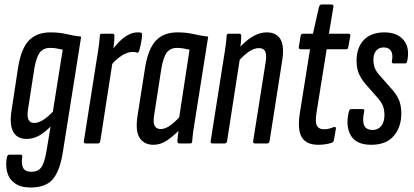

<svg xmlns="http://www.w3.org/2000/svg" viewBox="-20 -638 1840 854"><path d="M205 -494Q244 -494 275 -486.5Q306 -479 341 -475L260 36Q247 121 215.5 158.5Q184 196 116 196Q71 196 45 176.5Q19 157 11.5 126Q4 95 11 60Q14 50 21 50H71Q81 50 79 60Q74 92 83 109Q92 126 120 126Q149 126 163.5 106.5Q178 87 187 32L205 -75Q178 -48 152.5 -34Q127 -20 99 -20Q55 -20 38 -53.5Q21 -87 32 -151L61 -341Q75 -424 109.5 -459Q144 -494 205 -494ZM132 -91Q167 -91 215 -141L259 -417Q246 -420 232 -422.5Q218 -425 202 -425Q174 -425 158 -405.5Q142 -386 133 -335L105 -154Q94 -91 132 -91Z M361 0Q351 0 353 -10L409 -366Q416 -407 419.5 -434Q423 -461 424 -478Q424 -488 433 -488H481Q489 -488 489 -478Q489 -458 485.5 -431Q482 -404 480 -388L483 -378L426 -10Q424 0 416 0ZM473 -347 480 -417Q494 -436 511.5 -453.5Q529 -471 549.5 -482.5Q570 -494 592 -494Q596 -494 600 -494Q604 -494 608 -492Q612 -491 612 -484Q611 -466 607.5 -448Q604 -430 599 -412Q595 -402 588 -404Q584 -406 580.5 -406.5Q577 -407 570 -407Q555 -407 538 -399.5Q521 -392 504.5 -378.5Q488 -365 473 -347Z M662 6Q621 6 601 -25Q581 -56 592 -125L626 -341Q640 -423 674.5 -458.5Q709 -494 769 -494Q809 -494 840.5 -486.5Q872 -479 906 -475L850 -121Q843 -80 839.5 -54Q836 -28 835 -10Q835 0 826 0H778Q769 0 769 -10Q770 -20 771 -32Q772 -44 774 -56Q749 -31 721.5 -12.5Q694 6 662 6ZM695 -64Q714 -64 735 -78.5Q756 -93 777 -116L823 -417Q810 -420 796 -422.5Q782 -425 767 -425Q739 -425 723 -405.5Q707 -386 698 -335L666 -128Q660 -94 667.5 -79Q675 -64 695 -64Z M1114 0Q1104 0 1106 -10L1161 -358Q1167 -393 1160 -408.5Q1153 -424 1131 -424Q1111 -424 1087.5 -408.5Q1064 -393 1040 -365V-420Q1070 -455 1102 -474.5Q1134 -494 1166 -494Q1211 -494 1228.5 -461.5Q1246 -429 1234 -361L1179 -10Q1177 0 1169 0ZM925 0Q915 0 917 -10L973 -366Q980 -407 983.5 -434Q987 -461 988 -478Q988 -488 997 -488H1045Q1053 -488 1053 -478Q1053 -458 1049.5 -431Q1046 -404 1044 -388L1047 -378L990 -10Q988 0 980 0Z M1396 6Q1342 6 1322 -28Q1302 -62 1314 -137L1359 -419H1318Q1308 -419 1309 -428L1317 -478Q1320 -488 1327 -488H1372L1399 -608Q1403 -618 1410 -618H1454Q1465 -618 1463 -608L1443 -488H1530Q1540 -488 1538 -478L1529 -428Q1528 -419 1520 -419H1433L1388 -138Q1381 -95 1389.5 -79Q1398 -63 1421 -63Q1434 -63 1445 -66Q1456 -69 1466 -73Q1469 -75 1472 -72.5Q1475 -70 1474 -65L1465 -14Q1464 -7 1456 -3Q1444 1 1428 3.5Q1412 6 1396 6Z M1631 6Q1563 6 1539.5 -37Q1516 -80 1532 -143Q1535 -153 1544 -153H1592Q1597 -153 1599.5 -150Q1602 -147 1600 -143Q1591 -102 1599.5 -81Q1608 -60 1638 -60Q1662 -60 1676 -78Q1690 -96 1690 -126Q1690 -151 1682.5 -168.5Q1675 -186 1657 -206L1612 -257Q1591 -280 1578.5 -305.5Q1566 -331 1566 -367Q1566 -427 1598.5 -460.5Q1631 -494 1690 -494Q1747 -494 1775.5 -459.5Q1804 -425 1791 -365Q1789 -356 1782 -356H1731Q1721 -356 1723 -365Q1729 -395 1719.5 -411Q1710 -427 1687 -427Q1665 -427 1653 -412.5Q1641 -398 1641 -372Q1641 -351 1647 -335.5Q1653 -320 1672 -299L1715 -250Q1741 -223 1753 -197Q1765 -171 1765 -133Q1765 -73 1731.5 -33.5Q1698 6 1631 6Z"/></svg>

Font: Sofia Sans Extra Condensed Medium
Style: Italic
Weight: 500
Italic angle: -9°
Version: Version 4.100